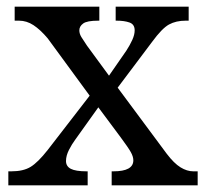

<svg xmlns="http://www.w3.org/2000/svg" viewBox="-20 -556 618 576"><path d="M5 0V-42H14Q50 -42 72 -55.5Q94 -69 123 -106L249 -269L123 -441Q101 -467 80.5 -480.5Q60 -494 37 -494H24V-536H278V-494H275Q241 -494 229.5 -485.5Q218 -477 218 -465Q218 -455 224 -445Q230 -435 241 -419L307 -329L359 -404Q370 -421 377 -436.5Q384 -452 384 -465Q384 -483 368.5 -488.5Q353 -494 330 -494H327V-536H546V-494H537Q508 -494 487 -482.5Q466 -471 436 -430L333 -293L480 -95Q502 -66 521.5 -54Q541 -42 560 -42H573V0H315V-42H320Q380 -42 380 -75Q380 -86 372.5 -99.5Q365 -113 342 -144L275 -234L205 -136Q196 -124 187 -106.5Q178 -89 178 -73Q178 -57 192.5 -49.5Q207 -42 240 -42H243V0Z"/></svg>

Font: Noto Serif Vithkuqi
Style: Regular
Weight: 400
Version: Version 1.005